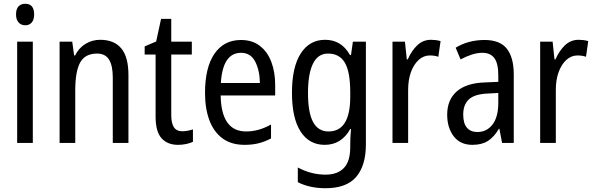

<svg xmlns="http://www.w3.org/2000/svg" viewBox="-20 -758 3150 1018"><path d="M114 -738Q161 -738 161 -681Q161 -654 148.5 -639Q136 -624 114 -624Q92 -624 78.5 -639Q65 -654 65 -681Q65 -710 78 -724Q91 -738 114 -738ZM154 -537V0H71V-537Z M511 -547Q585 -547 623 -501.5Q661 -456 661 -360V0H578V-347Q578 -410 558 -442Q538 -474 495 -474Q431 -474 405 -426.5Q379 -379 379 -279V0H296V-537H363L373 -464H378Q398 -504 433.5 -525.5Q469 -547 511 -547Z M947 -62Q961 -62 976 -65Q991 -68 1003 -72V-6Q988 1 967.5 5.5Q947 10 924 10Q868 10 836.5 -25Q805 -60 805 -140V-469H747V-512L808 -538L834 -658H888V-537H997V-469H888V-148Q888 -105 902 -83.5Q916 -62 947 -62Z M1258 -546Q1317 -546 1357.5 -515Q1398 -484 1418.5 -430Q1439 -376 1439 -308V-252H1150Q1153 -61 1285 -61Q1352 -61 1417 -98V-24Q1385 -7 1351.5 1.5Q1318 10 1277 10Q1206 10 1159.5 -24.5Q1113 -59 1090 -121Q1067 -183 1067 -265Q1067 -400 1117 -473Q1167 -546 1258 -546ZM1258 -478Q1161 -478 1151 -318H1358Q1357 -385 1333 -431.5Q1309 -478 1258 -478Z M1704 -547Q1746 -547 1779 -527.5Q1812 -508 1836 -466H1841L1851 -537H1920V7Q1920 120 1868.5 180Q1817 240 1706 240Q1622 240 1559 208V130Q1630 168 1706 168Q1769 168 1803 133Q1837 98 1837 22V5Q1837 -10 1838 -32Q1839 -54 1841 -74H1837Q1790 10 1702 10Q1619 10 1573.5 -61Q1528 -132 1528 -266Q1528 -402 1574.5 -474.5Q1621 -547 1704 -547ZM1719 -474Q1666 -474 1639.5 -420.5Q1613 -367 1613 -265Q1613 -161 1640 -111Q1667 -61 1722 -61Q1837 -61 1837 -245V-269Q1837 -377 1808.5 -425.5Q1780 -474 1719 -474Z M2265 -547Q2277 -547 2290 -545.5Q2303 -544 2316 -540L2304 -457Q2284 -464 2259 -464Q2226 -464 2200 -440.5Q2174 -417 2159 -376Q2144 -335 2144 -282V0H2061V-537H2127L2137 -443H2142Q2162 -489 2192.5 -518Q2223 -547 2265 -547Z M2549 -546Q2631 -546 2667.5 -499.5Q2704 -453 2704 -363V0H2642L2628 -75H2625Q2600 -32 2567.5 -11Q2535 10 2485 10Q2420 10 2385.5 -35.5Q2351 -81 2351 -150Q2351 -229 2402 -273.5Q2453 -318 2552 -321L2622 -324V-359Q2622 -422 2601 -450Q2580 -478 2538 -478Q2510 -478 2481 -468.5Q2452 -459 2422 -443L2396 -505Q2428 -525 2467 -535.5Q2506 -546 2549 -546ZM2565 -262Q2496 -259 2466 -231Q2436 -203 2436 -151Q2436 -103 2456 -80.5Q2476 -58 2511 -58Q2561 -58 2591.5 -98Q2622 -138 2622 -213V-265Z M3048 -547Q3060 -547 3073 -545.5Q3086 -544 3099 -540L3087 -457Q3067 -464 3042 -464Q3009 -464 2983 -440.5Q2957 -417 2942 -376Q2927 -335 2927 -282V0H2844V-537H2910L2920 -443H2925Q2945 -489 2975.5 -518Q3006 -547 3048 -547Z"/></svg>

Font: Noto Sans Myanmar Condensed
Style: Regular
Weight: 400
Width: 3
Designer: Monotype Design Team
Foundry: Monotype Imaging Inc.
Version: Version 2.107; ttfautohint (v1.8.4.7-5d5b)